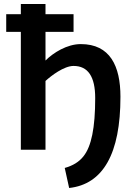

<svg xmlns="http://www.w3.org/2000/svg" viewBox="-20 -747 684 958"><path d="M347 -418C419 -418 455 -364.7 455 -258C455 -183.3 450.2 -122.3 440.5 -75C421.8 16.4 386.7 67.3 303 91L325 191C409.7 181.7 473.5 139 516.5 63C559.5 -13 581 -122 581 -264C581 -418.2 528.8 -527 383 -527C314.5 -527 246 -484 207 -445V-588H347V-676H207V-727H84V-676H11V-588H84V0H207V-343C234.7 -368.8 299.4 -418 347 -418Z"/></svg>

Font: Fog Sans
Style: Bold
Weight: 700
Foundry: Intel Corporation
Version: Version 1.00